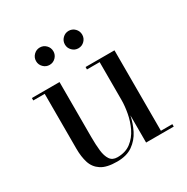

<svg xmlns="http://www.w3.org/2000/svg" viewBox="-153 -782 898 923"><g transform="rotate(-30 296.0 -320.5)"><path d="M301 -603Q301 -623 315.2 -637.2Q329.4 -651.4 349 -651.4Q369 -651.4 383 -637.2Q397 -623 397 -603Q397 -583.4 383 -569.2Q369 -555 349 -555Q329.4 -555 315.2 -569.2Q301 -583.4 301 -603ZM141 -603Q141 -623 155.2 -637.2Q169.4 -651.4 189 -651.4Q209 -651.4 223 -637.2Q237 -623 237 -603Q237 -583.4 223 -569.2Q209 -555 189 -555Q169.4 -555 155.2 -569.2Q141 -583.4 141 -603ZM493.5 -13.5H557V0H403.5V-151Q395.5 -111 377 -74.2Q358.5 -37.5 325 -13.8Q291.5 10 238 10Q180 10 150 -9.8Q120 -29.5 109.2 -63.5Q98.5 -97.5 98.5 -141V-446.5H35V-460H188.5V-154.5Q188.5 -112.5 192.2 -79.2Q196 -46 209 -26.8Q222 -7.5 249.5 -7.5Q294.5 -7.5 324.5 -30.5Q354.5 -53.5 371.8 -89.2Q389 -125 396.2 -164.2Q403.5 -203.5 403.5 -236V-446.5H333V-460H493.5Z"/></g></svg>

Font: Bodoni Moda 16pt
Style: Regular
Weight: 400
Version: Version 2.3